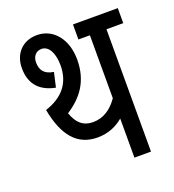

<svg xmlns="http://www.w3.org/2000/svg" viewBox="-119 -724 739 817"><g transform="rotate(-20 251.0 -316.0)"><path d="M426 -554H502V-622H299V-554H351V-269C322 -227 285 -202 238 -202C195 -202 167 -225 150 -274C217 -317 265 -377 265 -476C265 -569 212 -632 139 -632C73 -632 31 -586 31 -521C31 -443 76 -406 139 -394L154 -460C111 -466 96 -490 96 -524C96 -547 109 -570 137 -570C171 -570 190 -530 190 -477C190 -397 147 -345 67 -319C90 -196 143 -134 234 -134C283 -134 322 -152 351 -177V0H426Z"/></g></svg>

Font: Noto Sans Devanagari UI ExtraCondensed
Style: Regular
Weight: 400
Width: 2
Designer: Jelle Bosma - Monotype Design Team
Foundry: Monotype Imaging Inc.
Version: Version 2.003